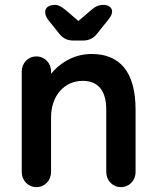

<svg xmlns="http://www.w3.org/2000/svg" viewBox="-20 -766 639 786"><path d="M475 0C509 0 535 -27 535 -62V-317C535 -470 472 -545 355 -545C278 -545 222 -504 189 -464V-473C189 -508 163 -535 129 -535C95 -535 69 -508 69 -473V-62C69 -27 95 0 129 0C163 0 189 -27 189 -62V-285C189 -374 243 -435 319 -435C387 -435 415 -388 415 -317V-62C415 -27 441 0 475 0ZM318 -600C345 -600 363 -609 379 -630L423 -685C435 -699 439 -710 439 -720C439 -734 424 -746 406 -746C381 -746 370 -739 351 -723L301 -680L251 -723C232 -739 219 -746 206 -746C179 -746 165 -734 165 -717C165 -707 168 -697 177 -685L221 -630C237 -609 255 -600 282 -600Z"/></svg>

Font: Hotpoint
Style: Bold
Weight: 700
Designer: Andrew Paglinawan, Luciano Perondi, Riccardo Olocco
Foundry: CAST Cooperativa Anonima Servizi Tipografici
Version: Version 1.000;PS 2.1;hotconv 16.6.51;makeotf.lib2.5.65220